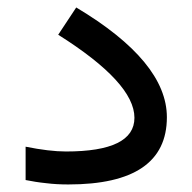

<svg xmlns="http://www.w3.org/2000/svg" viewBox="-20 -490 510 509"><path d="M47.9 -101.1V-12.7C64.9 -9.3 83 -6.3 102.1 -4.4C121.1 -2 140.6 -1 161.1 -1C335.4 -1 422.4 -60.5 422.4 -179.2C422.4 -277.3 342.3 -374.5 182.1 -470.2L134.3 -397.9C269 -313 336.4 -239.7 336.4 -177.7C336.4 -118.2 275.9 -88.4 154.8 -88.4C125 -88.4 89.4 -92.8 47.9 -101.1Z"/></svg>

Font: Vazir
Style: Regular
Weight: 400
Designer: Saber Rastikerdar
Foundry: Saber Rastikerdar
Version: Version 27.002;January 24, 2021;FontCreator 13.0.0.2683 64-b